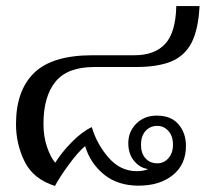

<svg xmlns="http://www.w3.org/2000/svg" viewBox="-20 -605 701 636"><path d="M33 -194Q33 -305 93 -363.5Q153 -422 287 -422H426Q492 -422 527 -459.5Q562 -497 564 -585H641Q637 -507 614.5 -463.5Q592 -420 547.5 -401.5Q503 -383 429 -383H292Q203 -383 163.5 -334Q124 -285 124 -195Q124 -152 136 -117.5Q148 -83 163 -66Q184 -100 218 -134.5Q252 -169 284 -184Q301 -127 340 -82.5Q379 -38 433 -38Q456 -38 471 -45Q445 -48 425 -71Q405 -94 405 -131Q405 -169 431.5 -195.5Q458 -222 499 -222Q547 -222 571.5 -193Q596 -164 596 -122Q596 -60 552.5 -25Q509 10 439 10Q370 10 324.5 -27Q279 -64 262 -121Q239 -102 208.5 -60.5Q178 -19 162 11Q90 -12 61.5 -70Q33 -128 33 -194ZM553 -126Q553 -154 538 -171Q523 -188 501 -188Q477 -188 462 -171Q447 -154 447 -126Q447 -97 462 -80.5Q477 -64 501 -64Q523 -64 538 -81Q553 -98 553 -126Z"/></svg>

Font: TavirajRegular
Style: Regular
Weight: 400
Designer: Katatrad Team
Foundry: CadsonDemak
Version: Version 1.000